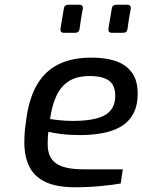

<svg xmlns="http://www.w3.org/2000/svg" viewBox="-20 -787 603 813"><path d="M298 6Q221 6 173.5 -16Q126 -38 104.5 -81Q83 -124 83 -185Q83 -215 86 -242Q89 -269 93 -295Q106 -378 139.5 -433Q173 -488 229.5 -515.5Q286 -543 367 -543Q409 -543 444.5 -535.5Q480 -528 506 -511Q532 -494 547.5 -465Q563 -436 563 -392Q563 -338 543 -303Q523 -268 488.5 -249Q454 -230 410 -222.5Q366 -215 319 -215Q275 -215 239.5 -219.5Q204 -224 185 -229Q183 -216 182.5 -202Q182 -188 182 -175Q182 -120 217.5 -95Q253 -70 335 -70H500L491 -10Q457 -4 405.5 1Q354 6 298 6ZM288 -275Q345 -275 385 -284.5Q425 -294 446.5 -317.5Q468 -341 468 -382Q468 -426 441.5 -445.5Q415 -465 360 -465Q306 -465 272 -443.5Q238 -422 219 -381.5Q200 -341 192 -283Q211 -280 236.5 -277.5Q262 -275 288 -275ZM453 -648Q439 -648 439 -662Q439 -663 439.5 -667Q440 -671 443 -689Q446 -707 453 -749Q455 -767 473 -767H519Q534 -767 534 -753Q534 -753 533.5 -749Q533 -745 529.5 -727Q526 -709 520 -665Q518 -648 500 -648ZM250 -648Q236 -648 236 -662Q236 -663 236.5 -667Q237 -671 240 -689Q243 -707 250 -749Q252 -767 270 -767H316Q331 -767 331 -753Q331 -753 330.5 -749Q330 -745 326.5 -727Q323 -709 317 -665Q315 -648 297 -648Z"/></svg>

Font: Exo Thin Medium
Style: Italic
Weight: 500
Italic angle: -9°
Version: Version 2.000